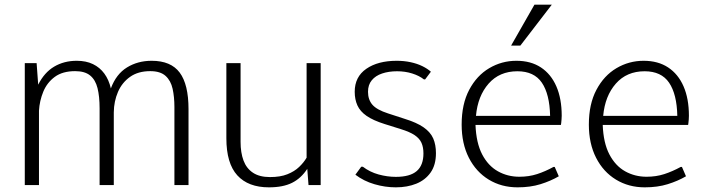

<svg xmlns="http://www.w3.org/2000/svg" viewBox="-20 -802 3063 832"><path d="M87.4 0V-528.3H138.7L145.5 -435.1Q171.9 -487.8 214.6 -513.2Q257.3 -538.6 312.5 -538.6Q353 -538.6 382.8 -524.2Q412.6 -509.8 432.1 -483.2Q451.7 -456.5 460.4 -418.9Q483.4 -481 530.3 -509.8Q577.1 -538.6 637.2 -538.6Q720.7 -538.6 758.8 -487.3Q796.9 -436 796.9 -329.1V0H735.8V-338.4Q735.8 -381.8 728 -417.2Q720.2 -452.6 697.5 -473.1Q674.8 -493.7 630.9 -493.7Q578.6 -493.7 543.7 -469Q508.8 -444.3 491.2 -403.6Q473.6 -362.8 473.1 -315.4V0H411.6V-332.5Q411.6 -384.3 402.6 -420.2Q393.6 -456.1 370.6 -474.9Q347.7 -493.7 305.7 -493.7Q251 -493.7 217.3 -468.8Q183.6 -443.8 167.5 -404.5Q151.4 -365.2 148.9 -322.3V0Z M1145.5 9.8Q1055.7 9.8 1008.3 -42.2Q960.9 -94.2 960.9 -203.1V-528.3H1022.5V-187Q1022.5 -140.6 1035.2 -106.4Q1047.9 -72.3 1076.2 -53.5Q1104.5 -34.7 1149.9 -34.7Q1194.8 -34.7 1225.3 -46.9Q1255.9 -59.1 1276.1 -78.4Q1296.4 -97.7 1308.6 -118.7V-528.3H1369.6V0H1316.9L1311.5 -70.3Q1284.7 -29.3 1245.6 -9.8Q1206.5 9.8 1145.5 9.8Z M1695.3 9.8Q1648.9 9.8 1602.8 -3.7Q1556.6 -17.1 1520 -44.9L1545.4 -79.6H1552.2Q1583 -56.2 1620.8 -45.9Q1658.7 -35.6 1695.3 -35.6Q1756.8 -35.6 1785.9 -60.8Q1814.9 -85.9 1814.9 -137.2Q1814.9 -164.1 1806.4 -183.1Q1797.9 -202.1 1776.9 -216.3Q1755.9 -230.5 1716.3 -242.7L1646.5 -264.6Q1596.7 -280.3 1568.6 -299.8Q1540.5 -319.3 1528.8 -345.2Q1517.1 -371.1 1517.1 -404.3Q1517.1 -469.2 1567.4 -503.9Q1617.7 -538.6 1699.2 -538.6Q1731 -538.6 1759.3 -532.5Q1787.6 -526.4 1810.1 -515.4Q1832.5 -504.4 1847.2 -491.2L1822.3 -458H1816.9Q1796.4 -474.1 1766.1 -483.6Q1735.8 -493.2 1700.7 -493.2Q1664.6 -493.2 1636 -483.6Q1607.4 -474.1 1591.1 -454.3Q1574.7 -434.6 1574.7 -404.3Q1574.7 -370.1 1593.8 -348.1Q1612.8 -326.2 1661.6 -310.5L1731.9 -287.6Q1786.1 -271 1815.9 -250Q1845.7 -229 1857.4 -201.9Q1869.1 -174.8 1869.1 -138.2Q1869.1 -87.4 1846.2 -54.7Q1823.2 -22 1784.2 -6.1Q1745.1 9.8 1695.3 9.8Z M2222.7 9.8Q2152.8 9.8 2097.9 -23.7Q2043 -57.1 2011.7 -118.4Q1980.5 -179.7 1980.5 -262.2Q1980.5 -351.1 2013.2 -412.8Q2045.9 -474.6 2100.1 -506.6Q2154.3 -538.6 2217.8 -538.6Q2280.3 -538.6 2324 -509.8Q2367.7 -481 2390.9 -427.7Q2414.1 -374.5 2414.1 -300.3Q2414.1 -292.5 2413.3 -283.9Q2412.6 -275.4 2411.9 -268.8Q2411.1 -262.2 2410.6 -260.7H2040.5Q2043.5 -182.6 2069.3 -133.1Q2095.2 -83.5 2137.5 -59.8Q2179.7 -36.1 2230.5 -36.1Q2272 -36.1 2307.4 -47.6Q2342.8 -59.1 2378.4 -78.6H2383.8L2401.4 -38.1Q2366.2 -17.6 2322.3 -3.9Q2278.3 9.8 2222.7 9.8ZM2042.5 -299.8H2363.8Q2361.8 -394 2328.1 -443.6Q2294.4 -493.2 2222.2 -493.2Q2144.5 -493.2 2097.4 -439.7Q2050.3 -386.2 2042.5 -299.8ZM2194.8 -604.5 2295.9 -781.7H2371.1L2234.9 -604.5Z M2773.9 9.8Q2704.1 9.8 2649.2 -23.7Q2594.2 -57.1 2563 -118.4Q2531.7 -179.7 2531.7 -262.2Q2531.7 -351.1 2564.5 -412.8Q2597.2 -474.6 2651.4 -506.6Q2705.6 -538.6 2769 -538.6Q2831.5 -538.6 2875.2 -509.8Q2918.9 -481 2942.1 -427.7Q2965.3 -374.5 2965.3 -300.3Q2965.3 -292.5 2964.6 -283.9Q2963.9 -275.4 2963.1 -268.8Q2962.4 -262.2 2961.9 -260.7H2591.8Q2594.7 -182.6 2620.6 -133.1Q2646.5 -83.5 2688.7 -59.8Q2731 -36.1 2781.7 -36.1Q2823.2 -36.1 2858.6 -47.6Q2894 -59.1 2929.7 -78.6H2935.1L2952.6 -38.1Q2917.5 -17.6 2873.5 -3.9Q2829.6 9.8 2773.9 9.8ZM2593.8 -299.8H2915Q2913.1 -394 2879.4 -443.6Q2845.7 -493.2 2773.4 -493.2Q2695.8 -493.2 2648.7 -439.7Q2601.6 -386.2 2593.8 -299.8Z"/></svg>

Font: Comme ExtraLight
Style: Regular
Weight: 250
Version: Version 1.000;gftools[0.9.27]